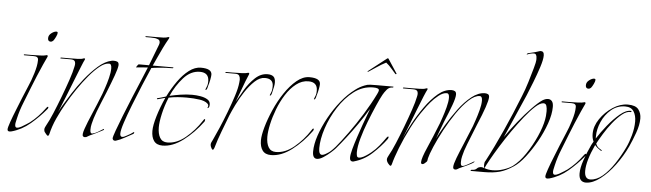

<svg xmlns="http://www.w3.org/2000/svg" viewBox="-40 -671 2789 823"><g transform="rotate(5 1354.0 -259.0)"><path d="M161 -389Q149 -389 149 -403Q149 -416 161 -425Q173 -434 182 -434Q188 -434 188 -429Q188 -423 182.5 -411.5Q177 -400 172 -394Q167 -389 161 -389ZM19 10Q10 10 10 1Q10 -6 18.5 -30.5Q27 -55 40 -87Q49 -110 60 -137Q71 -164 83 -192Q93 -214 103.5 -248Q114 -282 114 -304V-307Q114 -321 95 -321H54Q51 -321 51.5 -323Q52 -325 54 -325Q62 -325 82.5 -325Q103 -325 122 -326Q141 -327 146 -329Q147 -329 147.5 -329.5Q148 -330 149 -330Q157 -330 153 -322Q148 -312 137.5 -288.5Q127 -265 115.5 -237.5Q104 -210 95 -187Q82 -153 68 -118.5Q54 -84 46 -49Q45 -43 43 -35.5Q41 -28 41 -22Q41 -9 49 -9Q57 -9 68 -15Q79 -21 89.5 -28Q100 -35 103 -37Q138 -64 167 -104Q171 -110 174 -110Q176 -110 176 -107Q176 -103 172 -99Q144 -65 107.5 -34Q71 -3 27 9Q24 10 19 10Z M185 14Q181 14 176 7Q171 0 169 -2Q168 -4 167.5 -7Q167 -10 167 -12Q167 -17 169.5 -22Q172 -27 174 -31Q185 -50 199.5 -84.5Q214 -119 229 -158.5Q244 -198 256 -233.5Q268 -269 272 -290Q273 -294 273.5 -297.5Q274 -301 274 -304Q274 -312 269.5 -316.5Q265 -321 252 -321H211Q208 -321 209 -323Q210 -325 212 -325H243Q261 -325 280.5 -325.5Q300 -326 306 -329Q310 -331 313 -330Q316 -329 314 -325Q310 -318 299.5 -291.5Q289 -265 275 -230Q261 -195 247 -159Q233 -123 221 -95Q220 -94 220 -92Q227 -107 235 -120Q248 -142 269 -175Q290 -208 316.5 -241Q343 -274 371.5 -299Q400 -324 428 -330Q431 -331 434 -331Q437 -331 440 -331Q448 -331 454 -328Q460 -325 460 -314Q459 -300 448 -269.5Q437 -239 419 -194Q396 -139 384 -107.5Q372 -76 367 -53Q364 -41 364 -28Q364 -11 373 -12Q384 -14 397.5 -22Q411 -30 420 -36H421Q421 -36 421.5 -36Q422 -36 422 -35Q422 -31 416 -29Q412 -27 394.5 -18Q377 -9 365 -4L349 5Q346 6 343 6Q339 6 337.5 5Q336 4 335 3Q329 -2 338.5 -29.5Q348 -57 366 -98.5Q384 -140 402 -186Q404 -192 411 -212Q418 -232 424 -256Q430 -280 430 -297Q430 -317 419 -317Q401 -317 379.5 -300Q358 -283 334.5 -255Q311 -227 288.5 -194Q266 -161 248 -129Q230 -98 214 -63Q198 -28 190 7L187 13Q186 14 185 14Z M472 10Q464 10 462 1Q462 -6 472 -33.5Q482 -61 497.5 -100.5Q513 -140 530.5 -182Q548 -224 563 -259.5Q578 -295 586 -315Q572 -314 558 -313Q544 -312 536 -311Q534 -310 539 -317.5Q544 -325 546 -325H590L625 -416Q627 -422 627 -425Q627 -436 619.5 -439Q612 -442 606 -443Q596 -444 587 -444Q578 -444 567 -444Q563 -444 564 -446Q565 -448 568 -448H611Q628 -448 641 -448.5Q654 -449 660 -452Q670 -455 665 -446Q653 -425 643 -404.5Q633 -384 623 -362L606 -325H693Q696 -325 695 -323Q694 -321 692 -321Q662 -321 636.5 -318.5Q611 -316 601 -314Q586 -280 567.5 -235.5Q549 -191 532 -147.5Q515 -104 504 -70.5Q493 -37 493 -23Q493 -9 502 -9Q507 -9 512 -11.5Q517 -14 521 -16Q529 -20 537 -25Q545 -30 550 -34H551Q552 -34 552 -33.5Q552 -33 552 -33Q552 -27 547 -25Q534 -18 513 -6.5Q492 5 478 9Q476 10 472 10Z M677 13Q652 13 640.5 -3Q629 -19 629 -46Q629 -70 641 -110Q653 -150 672 -192L639 -183Q637 -183 636.5 -185Q636 -187 637 -187Q642 -188 652 -191Q662 -194 675 -198Q693 -234 715 -265Q737 -296 762 -315Q787 -334 813 -334Q860 -334 860 -308Q860 -301 857 -285.5Q854 -270 850 -258Q849 -255 848.5 -251.5Q848 -248 846 -245Q845 -241 842 -241Q839 -241 840 -243Q844 -253 846.5 -259.5Q849 -266 849 -279Q849 -316 810 -316Q771 -316 740 -281.5Q709 -247 689 -202Q710 -207 735.5 -211Q761 -215 786 -215Q803 -215 821 -212Q839 -209 851.5 -201.5Q864 -194 864 -180Q864 -168 859 -165Q854 -162 856 -166Q861 -176 854.5 -182.5Q848 -189 838 -192.5Q828 -196 820 -197Q807 -199 792.5 -200Q778 -201 763 -201Q744 -201 724.5 -199.5Q705 -198 686 -194Q671 -158 663 -122.5Q655 -87 655 -64Q655 -36 665 -19Q675 -2 697 -2Q737 -2 775 -33.5Q813 -65 841 -108Q845 -116 849 -116Q850 -116 850 -113Q850 -108 848 -105Q812 -56 766.5 -21.5Q721 13 677 13Z M894 12Q891 12 888.5 7Q886 2 885 0Q884 -2 883.5 -5Q883 -8 883 -10Q883 -15 885.5 -20Q888 -25 890 -29Q900 -50 914.5 -83.5Q929 -117 943.5 -155Q958 -193 969 -227.5Q980 -262 982 -285Q982 -288 982.5 -291Q983 -294 983 -297Q983 -307 979 -314Q975 -321 962 -321H921Q918 -321 919 -323Q920 -325 921 -325Q929 -325 949.5 -325Q970 -325 989 -326Q1008 -327 1013 -329Q1014 -329 1014.5 -329.5Q1015 -330 1016 -330Q1024 -330 1020 -322L1008 -293L974 -202Q986 -224 1004 -254.5Q1022 -285 1046.5 -308Q1071 -331 1100 -331Q1117 -331 1125.5 -323.5Q1134 -316 1134 -297Q1134 -290 1132 -280Q1130 -270 1127 -258Q1126 -255 1125.5 -251.5Q1125 -248 1123 -245Q1122 -241 1119 -241Q1116 -241 1117 -243Q1122 -254 1124 -261Q1126 -268 1126 -282Q1126 -314 1090 -314Q1068 -314 1046.5 -294Q1025 -274 1006 -245Q987 -216 973 -187Q959 -158 952 -141Q938 -104 924.5 -69Q911 -34 900 4Q897 12 894 12Z M1144 13Q1119 13 1107.5 -3Q1096 -19 1096 -46Q1096 -68 1106 -103.5Q1116 -139 1133.5 -179Q1151 -219 1174.5 -254Q1198 -289 1225 -311.5Q1252 -334 1280 -334Q1327 -334 1327 -308Q1327 -301 1324 -285.5Q1321 -270 1317 -258Q1316 -255 1315.5 -251.5Q1315 -248 1313 -245Q1312 -241 1309 -241Q1306 -241 1307 -243Q1311 -253 1313.5 -259.5Q1316 -266 1316 -279Q1316 -316 1277 -316Q1249 -316 1224.5 -297Q1200 -278 1181 -248Q1162 -218 1149 -184Q1136 -150 1129 -118Q1122 -86 1122 -64Q1122 -36 1132 -19Q1142 -2 1164 -2Q1204 -2 1242 -33.5Q1280 -65 1308 -108Q1312 -116 1316 -116Q1318 -116 1317.5 -112.5Q1317 -109 1315 -106Q1279 -56 1233.5 -21.5Q1188 13 1144 13Z M1342 12Q1323 12 1323 -18Q1323 -49 1336 -87.5Q1349 -126 1371 -166Q1393 -206 1421 -240.5Q1449 -275 1479 -297Q1497 -311 1518 -319Q1529 -324 1542.5 -324.5Q1556 -325 1569 -325H1640Q1643 -325 1642 -323Q1641 -321 1639 -321Q1624 -321 1614 -309Q1604 -297 1598 -286Q1589 -270 1574.5 -237Q1560 -204 1545 -165.5Q1530 -127 1520 -91Q1510 -55 1510 -31Q1510 -23 1512 -15Q1514 -9 1521 -9Q1530 -9 1541 -15Q1552 -21 1561.5 -28Q1571 -35 1573 -37Q1590 -51 1604 -68Q1618 -85 1631 -104Q1635 -110 1638 -110Q1640 -110 1640 -107Q1640 -104 1637 -99Q1612 -65 1578 -34Q1544 -3 1501 9Q1499 10 1495 10Q1483 10 1483 -6Q1483 -19 1489.5 -43Q1496 -67 1505.5 -95.5Q1515 -124 1524.5 -151Q1534 -178 1541.5 -197Q1549 -216 1550 -221Q1531 -189 1507 -154.5Q1483 -120 1460 -90.5Q1437 -61 1419 -40Q1414 -34 1400 -21.5Q1386 -9 1370 1.5Q1354 12 1342 12ZM1362 -7Q1370 -7 1385 -17Q1397 -23 1418 -47Q1439 -72 1468 -112Q1497 -152 1525.5 -198Q1554 -244 1575 -287Q1581 -299 1581 -304Q1581 -314 1556 -314Q1511 -314 1473.5 -285.5Q1436 -257 1407.5 -212.5Q1379 -168 1363.5 -120.5Q1348 -73 1348 -35Q1348 -7 1362 -7ZM1530 -380Q1526 -378 1525.5 -379.5Q1525 -381 1527 -382L1605 -443Q1608 -445 1610 -443L1650 -382Q1651 -381 1649 -379.5Q1647 -378 1645 -380Q1641 -384 1628 -399.5Q1615 -415 1602 -425Q1582 -415 1559.5 -399.5Q1537 -384 1530 -380Z M1659 14Q1655 14 1648 5Q1641 -4 1641 -12Q1641 -17 1643.5 -22Q1646 -27 1648 -31Q1659 -50 1673.5 -84.5Q1688 -119 1703 -158.5Q1718 -198 1730 -233.5Q1742 -269 1746 -290Q1747 -294 1747.5 -297.5Q1748 -301 1748 -304Q1748 -312 1743.5 -316.5Q1739 -321 1726 -321H1685Q1682 -321 1683 -323Q1684 -325 1686 -325H1717Q1735 -325 1754.5 -325.5Q1774 -326 1780 -329Q1784 -331 1787 -330Q1790 -329 1788 -325Q1784 -318 1774 -294Q1764 -270 1751.5 -237.5Q1739 -205 1725.5 -170.5Q1712 -136 1700 -107Q1712 -135 1732.5 -173Q1753 -211 1779 -247.5Q1805 -284 1833.5 -308Q1862 -332 1892 -332Q1900 -332 1906 -328.5Q1912 -325 1912 -314Q1912 -300 1901 -269.5Q1890 -239 1871 -194Q1866 -181 1858.5 -161Q1851 -141 1843 -119Q1855 -144 1876 -179.5Q1897 -215 1923 -250Q1949 -285 1978 -308Q2007 -331 2035 -331Q2043 -331 2048.5 -328Q2054 -325 2054 -316Q2054 -303 2043.5 -272Q2033 -241 2013 -194Q1991 -139 1978.5 -107.5Q1966 -76 1961 -53Q1958 -41 1958 -28Q1958 -12 1965 -12Q1973 -12 1987 -20Q2001 -28 2003 -29Q2007 -31 2010.5 -33.5Q2014 -36 2015 -36Q2016 -36 2016 -35Q2016 -33 2010 -29Q2006 -26 1988.5 -17.5Q1971 -9 1959 -4Q1952 -1 1947 2.5Q1942 6 1937 6Q1927 6 1927 -4Q1927 -16 1937.5 -43.5Q1948 -71 1964 -108.5Q1980 -146 1996 -186Q1998 -192 2005 -212Q2012 -232 2018.5 -256.5Q2025 -281 2025 -298Q2025 -317 2014 -317Q1993 -317 1967.5 -293.5Q1942 -270 1917 -233.5Q1892 -197 1870.5 -157Q1849 -117 1834.5 -83Q1820 -49 1816 -32Q1815 -27 1814.5 -22.5Q1814 -18 1810 -15Q1806 -11 1802 -8Q1798 -5 1794 -5Q1788 -5 1788 -13Q1788 -30 1809 -77.5Q1830 -125 1854 -186Q1856 -192 1863 -212Q1870 -232 1876.5 -256.5Q1883 -281 1883 -298Q1883 -317 1872 -317Q1856 -317 1837.5 -302.5Q1819 -288 1804 -270Q1789 -252 1781 -240Q1753 -202 1729 -155Q1705 -108 1688 -64.5Q1671 -21 1664 7Q1662 14 1659 14Z M2004 6Q2001 6 2003 3.5Q2005 1 2006 1Q2022 1 2028.5 -6.5Q2035 -14 2048 -14Q2053 -14 2060 -11Q2058 -15 2058 -25Q2058 -30 2059 -34.5Q2060 -39 2063 -43Q2095 -103 2129.5 -179.5Q2164 -256 2194 -332Q2206 -361 2216.5 -395.5Q2227 -430 2234.5 -457Q2242 -484 2242 -492V-498Q2242 -519 2230 -519Q2216 -519 2200 -512Q2198 -511 2199.5 -514Q2201 -517 2204 -518Q2212 -520 2225 -523Q2238 -526 2246 -529Q2254 -532 2258 -532Q2272 -532 2272 -514Q2272 -496 2261.5 -463.5Q2251 -431 2237.5 -396.5Q2224 -362 2214 -338L2132 -151Q2156 -186 2184 -220.5Q2212 -255 2238.5 -282.5Q2265 -310 2283 -322Q2296 -330 2307 -330Q2317 -330 2323.5 -322.5Q2330 -315 2330 -298Q2330 -266 2316 -226Q2302 -186 2280 -147Q2258 -108 2233.5 -76.5Q2209 -45 2186 -30Q2155 -9 2127 -1.5Q2099 6 2062 6ZM2096 -5Q2119 -5 2142 -12.5Q2165 -20 2181 -31Q2209 -52 2234 -89Q2259 -126 2277.5 -167.5Q2296 -209 2302 -242Q2303 -247 2304 -256.5Q2305 -266 2305 -277Q2305 -290 2302 -300Q2299 -310 2289 -310Q2275 -310 2254.5 -291.5Q2234 -273 2210 -243Q2186 -213 2161.5 -178Q2137 -143 2116 -109Q2095 -75 2080.5 -49Q2066 -23 2061 -11Q2076 -5 2096 -5Z M2475 -389Q2463 -389 2463 -403Q2463 -416 2475 -425Q2487 -434 2496 -434Q2502 -434 2502 -429Q2502 -423 2496.5 -411.5Q2491 -400 2486 -394Q2481 -389 2475 -389ZM2333 10Q2324 10 2324 1Q2324 -6 2332.5 -30.5Q2341 -55 2354 -87Q2363 -110 2374 -137Q2385 -164 2397 -192Q2407 -214 2417.5 -248Q2428 -282 2428 -304V-307Q2428 -321 2409 -321H2368Q2365 -321 2365.5 -323Q2366 -325 2368 -325Q2376 -325 2396.5 -325Q2417 -325 2436 -326Q2455 -327 2460 -329Q2461 -329 2461.5 -329.5Q2462 -330 2463 -330Q2471 -330 2467 -322Q2462 -312 2451.5 -288.5Q2441 -265 2429.5 -237.5Q2418 -210 2409 -187Q2396 -153 2382 -118.5Q2368 -84 2360 -49Q2359 -43 2357 -35.5Q2355 -28 2355 -22Q2355 -9 2363 -9Q2371 -9 2382 -15Q2393 -21 2403.5 -28Q2414 -35 2417 -37Q2452 -64 2481 -104Q2485 -110 2488 -110Q2490 -110 2490 -107Q2490 -103 2486 -99Q2458 -65 2421.5 -34Q2385 -3 2341 9Q2338 10 2333 10Z M2500 13Q2469 13 2469 -24Q2469 -48 2480.5 -81.5Q2492 -115 2508 -149Q2510 -152 2512 -156.5Q2514 -161 2517 -165Q2510 -179 2510 -198Q2510 -231 2531.5 -262.5Q2553 -294 2585 -315Q2617 -336 2650 -336Q2683 -336 2695.5 -320Q2708 -304 2708 -281Q2708 -253 2695.5 -218.5Q2683 -184 2671 -158Q2651 -115 2622 -76Q2593 -37 2561 -12.5Q2529 12 2500 13ZM2517 -2Q2544 -3 2569.5 -24.5Q2595 -46 2618 -80.5Q2641 -115 2659 -153Q2670 -176 2678.5 -207Q2687 -238 2687 -266Q2687 -292 2676 -309.5Q2665 -327 2639 -327Q2605 -327 2579 -305Q2553 -283 2539 -251Q2525 -219 2525 -188V-179Q2542 -206 2567 -237Q2592 -268 2618.5 -290Q2645 -312 2666 -310Q2668 -310 2667.5 -307.5Q2667 -305 2665 -305Q2648 -307 2628 -291Q2608 -275 2588.5 -250.5Q2569 -226 2553.5 -200.5Q2538 -175 2529 -158Q2533 -145 2544 -138L2555 -131Q2557 -130 2555 -129Q2553 -128 2551 -129Q2543 -134 2536.5 -139.5Q2530 -145 2525 -151Q2492 -80 2492 -37Q2492 -2 2517 -2Z"/></g></svg>

Font: Explora
Style: Regular
Weight: 400
Designer: Robert E. Leuschke
Foundry: Robert E. Leuschke
Version: Version 1.010